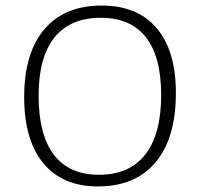

<svg xmlns="http://www.w3.org/2000/svg" viewBox="-20 -665 719 691"><path d="M613 -331Q613 -168 540 -81Q467 6 332 6Q205 6 136 -77.5Q67 -161 67 -316Q67 -474 139.5 -559.5Q212 -645 346 -645Q475 -645 544 -563.5Q613 -482 613 -331ZM119 -321Q119 -180 174 -108Q229 -36 336 -36Q446 -36 503 -109Q560 -182 560 -323Q560 -461 505 -531Q450 -601 343 -601Q233 -601 176 -530Q119 -459 119 -321Z"/></svg>

Font: Luna Sans Light
Style: Regular
Weight: 300
Designer: Juan Pablo del Peral
Foundry: Huerta Tipografica
Version: Version 2.001; ttfautohint (v1.5)